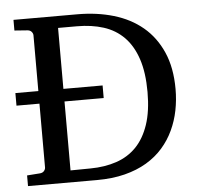

<svg xmlns="http://www.w3.org/2000/svg" viewBox="-50 -722 795 772"><g transform="rotate(-5 348.0 -335.5)"><path d="M14.2 -377H106.9V-602.1Q106.9 -609.4 101.3 -616.2Q95.7 -623 85 -624L32.2 -627.9V-670.9H290Q368.7 -670.9 436 -651.1Q503.4 -631.3 552.5 -590.3Q601.6 -549.3 629.4 -486.3Q657.2 -423.3 657.2 -336.9Q657.2 -293 648.9 -251.2Q640.6 -209.5 623 -171.9Q605.5 -134.3 577.9 -102.8Q550.3 -71.3 511.7 -48.3Q473.1 -25.4 423.1 -12.7Q373 0 310.1 0H32.2V-43L85 -46.9Q95.7 -47.9 101.3 -54.7Q106.9 -61.5 106.9 -68.8V-326.2H14.2ZM543.9 -335Q543.9 -413.6 525.6 -468.5Q507.3 -523.4 473.4 -557.9Q439.5 -592.3 391.4 -607.7Q343.3 -623 284.2 -623H208V-377H366.2V-326.2H208V-47.9L289.1 -48.8Q346.7 -49.3 393.8 -65.2Q440.9 -81.1 474.1 -115.2Q507.3 -149.4 525.6 -203.6Q543.9 -257.8 543.9 -335Z"/></g></svg>

Font: BabelStone Ogham Special
Style: Regular
Weight: 400
Designer: Andrew West
Foundry: BabelStone
Version: Version 1.02 March 14, 2022